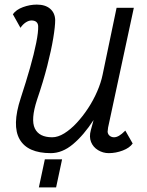

<svg xmlns="http://www.w3.org/2000/svg" viewBox="-20 -652 640 835"><path d="M175 41 149 163H224L250 41ZM69 -531 36 -590Q50 -610 80 -621Q110 -632 140 -632Q177 -632 198 -614Q219 -596 220 -565Q220 -537 211.5 -485.5Q203 -434 185.5 -365.5Q168 -297 141 -218Q113 -132 131.5 -93.5Q150 -55 207 -55Q232 -55 259.5 -72Q287 -89 313.5 -117.5Q340 -146 363 -181Q386 -216 402.5 -254Q419 -292 426 -326L487 -618H562L450 -97Q450 -93 449 -88Q448 -83 448 -79Q449 -68 457 -61.5Q465 -55 476 -55Q486 -55 497.5 -61.5Q509 -68 525 -84L557 -28Q544 -9 514 2.5Q484 14 453 14Q428 14 406.5 1Q385 -12 376 -34.5Q367 -57 375 -86L387 -130Q344 -64 297.5 -25Q251 14 201 14Q100 14 65.5 -46Q31 -106 70 -225Q93 -295 110.5 -356.5Q128 -418 137.5 -465.5Q147 -513 146 -539Q145 -551 137.5 -557Q130 -563 117 -563Q105 -563 92 -554.5Q79 -546 69 -531Z"/></svg>

Font: Victor Mono
Style: Italic
Weight: 400
Italic angle: -12°
Monospace: yes
Designer: Rune Bjørnerås
Version: Version 1.561;gftools[0.9.30]